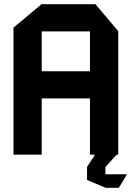

<svg xmlns="http://www.w3.org/2000/svg" viewBox="-20 -734 626 911"><path d="M44 0V-603L177 -714H178V0ZM178 -267V-396H407V-267ZM407 0V-585H541V0ZM178 -585V-714H433L541 -586V-585ZM393 59V58L431 0H532V1L480 59ZM479 156 393 120V59H480V156ZM480 157V93H582V94L544 157Z"/></svg>

Font: Foldit SemiBold
Style: Regular
Weight: 600
Version: Version 1.003